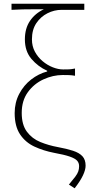

<svg xmlns="http://www.w3.org/2000/svg" viewBox="-20 -814 482 1034"><path d="M382 200 351 180Q373 154 385 138Q397 122 401.5 109Q406 96 406 81Q406 63 395 51Q384 39 355 29Q326 19 271 9Q214 -2 165.5 -24.5Q117 -47 88 -90.5Q59 -134 59 -205Q59 -262 83.5 -308.5Q108 -355 148 -386Q188 -417 234 -429V-433Q185 -455 149.5 -496.5Q114 -538 114 -602Q114 -661 141.5 -701.5Q169 -742 216 -764Q180 -764 154 -764Q128 -764 102.5 -763.5Q77 -763 42 -761V-794H434V-761H312Q272 -761 235.5 -742.5Q199 -724 175.5 -689Q152 -654 152 -602Q152 -565 168 -535.5Q184 -506 209.5 -484.5Q235 -463 264.5 -451.5Q294 -440 320 -440Q340 -440 352 -440.5Q364 -441 384 -445V-406Q366 -409 352 -409.5Q338 -410 318 -410Q265 -410 214 -386.5Q163 -363 130 -317.5Q97 -272 97 -206Q97 -142 125 -104.5Q153 -67 197.5 -49Q242 -31 291 -22Q340 -13 373.5 -2Q407 9 424 27.5Q441 46 441 78Q441 100 427 130Q413 160 382 200Z"/></svg>

Font: Noto Sans TC Thin
Style: Regular
Weight: 100
Designer: Ryoko NISHIZUKA 西塚涼子 (kana, bopomofo & ideographs); Paul D. Hunt (Latin, Greek & Cyrillic); Sandoll Communications 산돌커뮤니
Foundry: Adobe
Version: Version 2.004-H2;hotconv 1.0.118;makeotfexe 2.5.65603